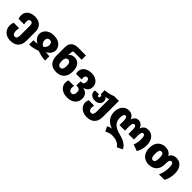

<svg xmlns="http://www.w3.org/2000/svg" viewBox="387 -2504 4499 4499"><g transform="rotate(45 2636.0 -255.0)"><path d="M303 250Q219 250 159.5 218Q100 186 68.5 130Q37 74 37 3Q37 -27 42 -52Q47 -77 60 -105H239Q228 -55 228 -11Q228 39 245.5 73.5Q263 108 304 108Q348 108 363 75.5Q378 43 378 -18V-323Q378 -421 314 -421Q249 -421 249 -332Q249 -316 251 -297.5Q253 -279 260 -250H76Q67 -274 62.5 -294.5Q58 -315 58 -347Q58 -416 91.5 -464Q125 -512 182 -537.5Q239 -563 311 -563Q431 -563 500 -498Q569 -433 569 -320V-16Q569 108 500.5 179Q432 250 303 250Z M676 0V-142Q702 -142 729.5 -144Q757 -146 795 -151V-155Q727 -193 696.5 -244Q666 -295 666 -344Q666 -382 682.5 -420.5Q699 -459 732.5 -491.5Q766 -524 818 -543.5Q870 -563 941 -563Q1012 -563 1064 -543.5Q1116 -524 1149.5 -491.5Q1183 -459 1199.5 -420.5Q1216 -382 1216 -344Q1216 -295 1185 -244Q1154 -193 1085 -155V-151Q1123 -146 1151 -144Q1179 -142 1206 -142V0Q1126 0 1060 -16.5Q994 -33 939 -53Q884 -33 819 -16.5Q754 0 676 0ZM941 -195Q980 -218 1002 -252.5Q1024 -287 1024 -326Q1024 -367 1003 -394Q982 -421 941 -421Q900 -421 879 -394Q858 -367 858 -326Q858 -287 880 -252.5Q902 -218 941 -195Z M1574 10Q1448 10 1380.5 -64Q1313 -138 1313 -272V-545Q1313 -626 1344.5 -673Q1376 -720 1426 -740Q1476 -760 1531 -760H1799V-618H1554Q1505 -618 1505 -573V-559Q1505 -541 1502.5 -517Q1500 -493 1496 -472H1500Q1522 -507 1556 -525Q1590 -543 1645 -543Q1735 -543 1791.5 -476.5Q1848 -410 1848 -276Q1848 -140 1776.5 -65Q1705 10 1574 10ZM1573 -132Q1621 -132 1638 -170.5Q1655 -209 1655 -272Q1655 -335 1633 -367Q1611 -399 1576 -399Q1526 -399 1507.5 -366Q1489 -333 1489 -279V-262Q1489 -198 1511 -165Q1533 -132 1573 -132Z M2181 250Q2093 250 2031.5 220Q1970 190 1938.5 140Q1907 90 1907 30Q1907 4 1911 -17.5Q1915 -39 1921 -58H2105Q2102 -42 2100 -26Q2098 -10 2098 5Q2098 30 2106.5 54Q2115 78 2133.5 93Q2152 108 2182 108Q2228 108 2245 75.5Q2262 43 2262 0Q2262 -56 2237 -79.5Q2212 -103 2175 -103H2137V-244H2175Q2216 -244 2230.5 -270.5Q2245 -297 2245 -335Q2245 -376 2229.5 -398.5Q2214 -421 2183 -421Q2152 -421 2136 -399.5Q2120 -378 2120 -342Q2120 -326 2121.5 -315.5Q2123 -305 2127 -291H1941Q1936 -307 1932.5 -321Q1929 -335 1929 -357Q1929 -421 1962.5 -467Q1996 -513 2054 -538Q2112 -563 2185 -563Q2264 -563 2320 -535.5Q2376 -508 2406.5 -461.5Q2437 -415 2437 -359Q2437 -281 2398.5 -238.5Q2360 -196 2295 -180V-177Q2339 -169 2375.5 -145.5Q2412 -122 2434 -82.5Q2456 -43 2456 13Q2456 81 2423.5 135Q2391 189 2329.5 219.5Q2268 250 2181 250Z M2831 250Q2747 250 2687.5 219Q2628 188 2596.5 138.5Q2565 89 2565 33Q2565 -2 2570.5 -23Q2576 -44 2586 -65H2765Q2760 -41 2758 -27Q2756 -13 2756 9Q2756 32 2763.5 55Q2771 78 2788 93Q2805 108 2832 108Q2876 108 2891 76Q2906 44 2906 -12V-420Q2868 -405 2812 -397V-393Q2835 -381 2846.5 -354Q2858 -327 2858 -296Q2858 -259 2838.5 -227.5Q2819 -196 2782 -177Q2745 -158 2693 -158Q2618 -158 2571.5 -196Q2525 -234 2525 -294Q2525 -305 2526.5 -314Q2528 -323 2530 -331H2661Q2660 -327 2659.5 -323Q2659 -319 2659 -315Q2659 -299 2667 -288.5Q2675 -278 2691 -278Q2708 -278 2715.5 -290.5Q2723 -303 2723 -321Q2723 -337 2714.5 -351Q2706 -365 2685 -366V-494Q2754 -498 2820 -513.5Q2886 -529 2938 -553H3097V-16Q3097 108 3028.5 179Q2960 250 2831 250Z M3830 250Q3809 214 3776.5 190Q3744 166 3707 152.5Q3670 139 3635 133.5Q3600 128 3574 128Q3506 128 3459.5 145Q3413 162 3381 181L3321 66Q3339 52 3370 39.5Q3401 27 3435 23V19Q3326 -15 3262.5 -95.5Q3199 -176 3199 -293Q3199 -369 3226 -430Q3253 -491 3304 -527Q3355 -563 3426 -563Q3493 -563 3535 -531Q3577 -499 3596 -445H3602Q3618 -501 3654.5 -532Q3691 -563 3747 -563Q3796 -563 3836.5 -532Q3877 -501 3892 -445H3898Q3917 -499 3958.5 -531Q4000 -563 4063 -563Q4137 -563 4188.5 -527Q4240 -491 4267.5 -428Q4295 -365 4295 -284Q4295 -208 4279 -147Q4263 -86 4226 -18L4063 -77Q4084 -127 4093.5 -178Q4103 -229 4103 -278Q4103 -357 4087 -389Q4071 -421 4043 -421Q3986 -421 3986 -296V-162H3804V-311Q3804 -360 3791.5 -390.5Q3779 -421 3747 -421Q3715 -421 3702.5 -390.5Q3690 -360 3690 -311V-162H3508V-296Q3508 -421 3451 -421Q3423 -421 3407 -390Q3391 -359 3391 -286Q3391 -181 3458 -114Q3525 -47 3661 -14Q3784 16 3858.5 64.5Q3933 113 3967 184Z M4644 10Q4566 10 4506.5 -23.5Q4447 -57 4413 -121.5Q4379 -186 4379 -278Q4379 -370 4411.5 -433.5Q4444 -497 4502.5 -530Q4561 -563 4638 -563Q4702 -563 4751.5 -536.5Q4801 -510 4822 -462H4827Q4850 -510 4893 -536.5Q4936 -563 5000 -563Q5073 -563 5124 -527Q5175 -491 5202.5 -428Q5230 -365 5230 -284Q5230 -202 5213.5 -133.5Q5197 -65 5162 0H4977Q5009 -63 5023.5 -136Q5038 -209 5038 -279Q5038 -315 5033 -347.5Q5028 -380 5015 -400.5Q5002 -421 4977 -421Q4938 -421 4924.5 -388.5Q4911 -356 4911 -296V-270Q4911 -137 4840 -63.5Q4769 10 4644 10ZM4646 -132Q4687 -132 4702 -169.5Q4717 -207 4717 -278Q4717 -349 4701.5 -385Q4686 -421 4645 -421Q4605 -421 4589 -385Q4573 -349 4573 -278Q4573 -207 4588.5 -169.5Q4604 -132 4646 -132Z"/></g></svg>

Font: Noto Sans Georgian Black
Style: Regular
Weight: 900
Designer: Monotype Design Team, Akaki Razmadze
Foundry: Google LLC
Version: Version 2.005; ttfautohint (v1.8.4.7-5d5b)